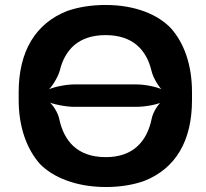

<svg xmlns="http://www.w3.org/2000/svg" viewBox="-20 -741 827 771"><path d="M751 -339V-371C751 -481 719 -568 667 -627C616 -681 526 -721 404 -721C348 -721 296 -713 250 -697C122 -647 55 -534 55 -371V-339C55 -230 88 -142 140 -83C191 -30 284 10 405 10C461 10 512 2 558 -14C686 -64 751 -176 751 -339ZM278 -312H529C563 -312 620 -322 638 -335L635 -338C616 -326 594 -290 589 -264C571 -176 517 -110 405 -110C290 -110 237 -175 218 -263C213 -290 189 -326 170 -338L168 -335C186 -323 244 -312 278 -312ZM529 -402H278C242 -402 184 -390 165 -376L167 -373C186 -387 212 -429 220 -457C240 -540 294 -600 404 -600C514 -600 568 -540 588 -458C594 -429 620 -387 638 -373L641 -376C622 -390 565 -402 529 -402Z"/></svg>

Font: Asimov
Style: EdgeWide
Weight: 500
Designer: Google
Version: Version 2.000980: 2014